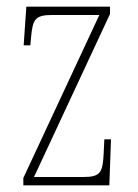

<svg xmlns="http://www.w3.org/2000/svg" viewBox="-20 -556 415 576"><path d="M50 0H308L313 -138H293L291 -95C288 -39 282 -25 230 -25H82L310 -514V-536H59L51 -420H71L73 -442C78 -497 84 -511 136 -511H278L50 -22Z"/></svg>

Font: Noto Serif Lao ExtraCondensed Thin
Style: Regular
Weight: 100
Width: 2
Designer: Monotype Design Team
Foundry: Monotype Imaging Inc.
Version: Version 2.003